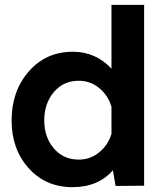

<svg xmlns="http://www.w3.org/2000/svg" viewBox="-20 -769 658 794"><path d="M576 -749V-1L458 0L447 -65Q386 5 280 5Q169 5 98.5 -73.5Q28 -152 28 -271Q28 -392 99 -473.5Q170 -555 281 -555Q376 -555 441 -485V-749ZM306 -109Q353 -109 389.5 -138.5Q426 -168 441 -215V-328Q426 -376 389.5 -405.5Q353 -435 306 -435Q242 -435 202.5 -388Q163 -341 163 -271Q163 -202 202.5 -155.5Q242 -109 306 -109Z"/></svg>

Font: Oakes Grotesk
Style: Bold
Weight: 600
Designer: Samuel Oakes
Foundry: Samuel Oakes
Version: Version 1.000;PS 001.000;hotconv 1.0.88;makeotf.lib2.5.64775